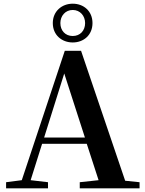

<svg xmlns="http://www.w3.org/2000/svg" viewBox="-20 -1020 786 1040"><path d="M374 -790C433 -790 481 -830 481 -895C481 -960 433 -1000 374 -1000C315 -1000 266 -959 266 -895C266 -830 315 -790 374 -790ZM374 -825C334 -825 307 -854 307 -895C307 -934 334 -966 374 -966C414 -966 441 -934 441 -895C441 -854 414 -825 374 -825ZM328 -622 440 -275H219ZM412 0H736V-33L658 -41L419 -745H331L98 -44L13 -33V0H240V-33L146 -44L208 -241H450L514 -44L412 -33Z"/></svg>

Font: GenRyuMin2 TW B
Style: Regular
Weight: 700
Version: Version 2.100;PS 2.1;hotconv 16.6.51;makeotf.lib2.5.65220 DE